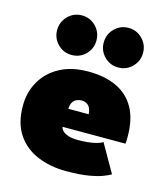

<svg xmlns="http://www.w3.org/2000/svg" viewBox="-101 -726 716 818"><g transform="rotate(15 257.0 -317.0)"><path d="M202.5 -166.5Q205 -154.5 215.2 -146.2Q225.5 -138 241.8 -133.5Q258 -129 278.5 -129Q300.5 -129 321.5 -131Q342.5 -133 360 -137.5Q377.5 -142 388 -149L458.5 -25.5Q449 -19.5 427.2 -10.8Q405.5 -2 366.2 5Q327 12 265 12Q195.5 12 139 -11.5Q82.5 -35 49.2 -84.2Q16 -133.5 16 -209.5Q16 -269.5 43.5 -317.8Q71 -366 123 -394.2Q175 -422.5 249 -422.5Q320.5 -422.5 372.8 -398.5Q425 -374.5 453.2 -324.8Q481.5 -275 481.5 -197.5Q481.5 -193.5 481.2 -181.8Q481 -170 480 -166.5ZM296 -247Q295.5 -263.5 289.8 -274.5Q284 -285.5 274.5 -290.8Q265 -296 252 -296Q240.5 -296 230.2 -291.2Q220 -286.5 213.5 -275.8Q207 -265 206.5 -247ZM366 -472Q329.5 -472 304.2 -497.5Q279 -523 279 -559Q279 -595 304.2 -620.8Q329.5 -646.5 366 -646.5Q402 -646.5 427.2 -620.8Q452.5 -595 452.5 -559Q452.5 -523 427.2 -497.5Q402 -472 366 -472ZM160.5 -472Q124 -472 98.8 -497.5Q73.5 -523 73.5 -559Q73.5 -595 98.8 -620.8Q124 -646.5 160.5 -646.5Q196.5 -646.5 221.8 -620.8Q247 -595 247 -559Q247 -523 221.8 -497.5Q196.5 -472 160.5 -472Z"/></g></svg>

Font: League Spartan Thin Black
Style: Regular
Weight: 900
Version: Version 2.002